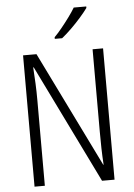

<svg xmlns="http://www.w3.org/2000/svg" viewBox="-62 -994 724 1040"><g transform="rotate(-5 300.0 -474.0)"><path d="M83 0V-714H156L464 -86H466Q463 -133 462 -176Q461 -219 461 -264V-714H518V0H450L135 -644H132Q135 -599 137 -556Q139 -513 139 -464V0ZM262 -797Q281 -816 303 -843Q325 -870 345.5 -898Q366 -926 379 -948H447V-940Q432 -919 407.5 -891Q383 -863 355 -835.5Q327 -808 302 -788H262Z"/></g></svg>

Font: Noto Sans Mono Light
Style: Regular
Weight: 300
Designer: Monotype Design Team
Foundry: Monotype Imaging Inc.
Version: Version 2.014; ttfautohint (v1.8.4.7-5d5b)